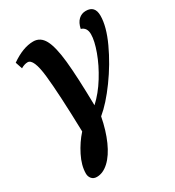

<svg xmlns="http://www.w3.org/2000/svg" viewBox="-187 -658 923 1010"><g transform="rotate(-30 274.5 -153.0)"><path d="M62 196Q62 147 90 91.5Q118 36 156 -6Q150 -239 137.5 -352Q125 -465 89 -465Q70 -465 48 -452L34 -494Q107 -545 169 -545Q212 -545 235 -502.5Q258 -460 268 -365Q278 -270 281 -93Q329 -137 368 -200Q407 -263 429.5 -325Q452 -387 452 -426Q452 -467 419 -477Q426 -511 444.5 -528.5Q463 -546 489 -546Q544 -546 544 -486Q544 -421 502 -330Q460 -239 398.5 -154.5Q337 -70 282 -25Q267 53 240 113.5Q213 174 177.5 207Q142 240 104 240Q84 240 73 227Q62 214 62 196Z"/></g></svg>

Font: Noto Serif Narrow
Style: Bold Italic
Weight: 700
Width: 4
Italic angle: -12°
Designer: Monotype Design Team
Foundry: Monotype Imaging Inc.
Version: Version 1.001